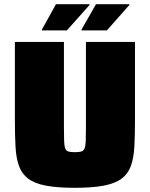

<svg xmlns="http://www.w3.org/2000/svg" viewBox="-20 -888 715 916"><path d="M337 8Q252 8 198 -2.5Q144 -13 114 -36Q84 -59 70.5 -96.5Q57 -134 54 -188.5Q51 -243 51 -316V-688H285V-278Q285 -237 286 -213.5Q287 -190 291.5 -179Q296 -168 307 -165Q318 -162 337 -162Q357 -162 367.5 -165Q378 -168 383 -179Q388 -190 389 -213.5Q390 -237 390 -278V-688H624V-316Q624 -243 621 -188.5Q618 -134 604.5 -96.5Q591 -59 560.5 -36Q530 -13 476 -2.5Q422 8 337 8ZM180 -743V-747L247 -868H407V-864L299 -743ZM369 -743V-747L438 -868H597V-864L490 -743Z"/></svg>

Font: Saira Thin Black
Style: Regular
Weight: 900
Version: Version 1.101